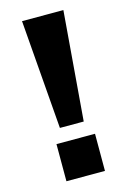

<svg xmlns="http://www.w3.org/2000/svg" viewBox="-108 -740 530 794"><g transform="rotate(-15 157.0 -343.5)"><path d="M106 -220 69 -687H246L208 -220ZM75 0V-159H240V0Z"/></g></svg>

Font: Archivo SemiBold ExtraBold
Style: Regular
Weight: 800
Version: Version 2.001